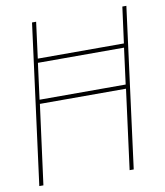

<svg xmlns="http://www.w3.org/2000/svg" viewBox="-86 -851 792 922"><g transform="rotate(-10 310.0 -390.0)"><path d="M573.2 -779.8H592.8L491.2 0H471.2L522 -388.2H102.1L50.8 0H30.8L132.8 -779.8H152.8L129.9 -604H549.8ZM104 -408.2H523.9L546.9 -584H127Z"/></g></svg>

Font: Cooper Hewitt
Style: Thin Italic
Weight: 702
Designer: Village Type and Design LLC
Foundry: Cooper Hewitt Smithsonian Design Museum
Version: 1.000